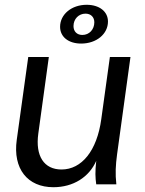

<svg xmlns="http://www.w3.org/2000/svg" viewBox="-20 -770 607 802"><path d="M203 12C286 12 352 -30 382 -98C377 -52 378 -29 382 0H466C461 -45 463 -80 469 -125L525 -532H439L403 -272C385 -140 321 -62 237 -62C164 -62 127 -118 140 -212L184 -532H98L50 -186C33 -65 95 12 203 12ZM319 -588C383 -588 431 -628 431 -680C431 -722 395 -750 342 -750C279 -750 231 -710 231 -658C231 -616 266 -588 319 -588ZM324 -624C301 -624 287 -639 287 -661C287 -691 309 -713 337 -713C360 -713 374 -698 374 -677C374 -647 353 -624 324 -624Z"/></svg>

Font: Ronzino Oblique
Style: Italic
Weight: 400
Italic angle: -8°
Designer: Nunzio Mazzaferro
Foundry: Collletttivo
Version: Version 1.000;Glyphs 3.3 (3337)